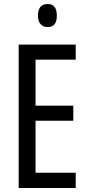

<svg xmlns="http://www.w3.org/2000/svg" viewBox="-20 -936 442 956"><path d="M357 0H73V-714H357V-639H157V-410H345V-335H157V-76H357ZM217 -916Q263 -916 263 -858Q263 -801 217 -801Q195 -801 182 -816Q169 -831 169 -858Q169 -916 217 -916Z"/></svg>

Font: Noto Sans Khmer ExtraCondensed
Style: Regular
Weight: 400
Width: 2
Designer: Danh Hong and the Monotype Design Team
Foundry: Monotype Imaging Inc.
Version: Version 2.004; ttfautohint (v1.8.4.7-5d5b)